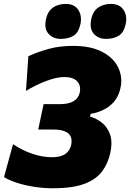

<svg xmlns="http://www.w3.org/2000/svg" viewBox="-20 -968 679 1002"><path d="M255 14.5Q205.5 14.5 155.8 6.5Q106 -1.5 65.2 -15Q24.5 -28.5 1 -44L48 -215.5Q93.5 -184.5 147 -166Q200.5 -147.5 251.5 -147.5Q296.5 -147.5 320.8 -164.5Q345 -181.5 351.5 -212Q353.5 -222.5 353.5 -231Q353.5 -292 259 -292H179.5L207.5 -424.5H292Q339.5 -424.5 364.8 -440.5Q390 -456.5 396 -484.5Q398 -494.5 398 -503.5Q398 -528 382.5 -544Q360.5 -566 316 -566Q275.5 -566 220.8 -545.2Q166 -524.5 115.5 -493.5L128 -674.5Q178 -697.5 234.8 -713Q291.5 -728.5 361.5 -728.5Q454.5 -728.5 513.8 -697.2Q573 -666 597 -615.5Q613 -582.5 613 -546.5Q613 -527.5 608.5 -508Q596 -450.5 554.5 -417Q513 -383.5 453 -374L450 -359.5Q485.5 -349.5 513.8 -326Q542 -302.5 555 -264.5Q561.5 -244.5 561.5 -220Q561.5 -197.5 556 -171.5Q544.5 -117 514 -75Q483.5 -33 422 -9.2Q360.5 14.5 255 14.5ZM533.5 -765Q493 -765 469.5 -791.5Q453 -810 453 -839.5Q453 -851.5 455.5 -865Q464 -908.5 491.8 -928Q519.5 -947.5 559.5 -947.5Q603 -947.5 624 -917.5Q639 -896 639 -868.5Q639 -857.5 636.5 -845.5Q626.5 -797 599 -781Q571.5 -765 533.5 -765ZM297.5 -765Q257 -765 233.5 -791.5Q216.5 -810 216.5 -839Q216.5 -851 219.5 -865Q228 -908.5 255.8 -928Q283.5 -947.5 324 -947.5Q367 -947.5 388 -917.5Q402.5 -896 402.5 -868Q402.5 -857.5 400.5 -845.5Q390.5 -797 363 -781Q335.5 -765 297.5 -765Z"/></svg>

Font: Heraclito ExtraBold
Style: Italic
Weight: 800
Italic angle: -12°
Designer: Kostas Bartsokas (font) & Cristiano Sobral (main changes)
Foundry: Kostas Bartsokas (font) & Cristiano Sobral (main changes)
Version: Version 1.00;July 8, 2020;FontCreator 13.0.0.2655 64-bit